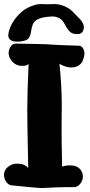

<svg xmlns="http://www.w3.org/2000/svg" viewBox="-23 -953 452 967"><path d="M366.2 -781.2Q338.9 -781.2 325.7 -796.4Q312.5 -811.5 301.8 -833Q291 -854.5 274.4 -862.3Q257.8 -870.1 240.2 -870.1Q233.4 -870.1 213.9 -868.2Q170.9 -863.3 152.3 -845.7Q138.7 -833 133.8 -795.9Q128.9 -758.8 108.4 -751Q87.9 -743.2 64.5 -743.2Q18.6 -743.2 18.6 -776.4Q18.6 -780.3 20.5 -790Q33.2 -844.7 83 -890.6Q110.4 -916 154.3 -928.7Q168.9 -932.6 183.6 -932.6Q188.5 -932.6 199.7 -932.1Q210.9 -931.6 217.8 -931.6Q224.6 -931.6 235.8 -932.1Q247.1 -932.6 252 -932.6Q269.5 -932.6 284.2 -927.7Q322.3 -917 345.7 -891.6Q350.6 -885.7 363.3 -873.5Q376 -861.3 381.8 -854.5Q387.7 -847.7 393.6 -836.9Q399.4 -826.2 399.4 -816.4Q399.4 -806.6 395.5 -797.9Q388.7 -781.2 366.2 -781.2ZM374 -722.7Q386.7 -722.7 394.5 -710.4Q402.3 -698.2 402.3 -684.6Q402.3 -678.7 401.4 -672.9Q400.4 -667 398.9 -662.6Q397.5 -658.2 396 -654.3Q394.5 -650.4 393.6 -648.4L392.6 -645.5Q392.6 -644.5 390.6 -640.6Q372.1 -613.3 336.9 -613.3Q318.4 -613.3 300.3 -620.1Q282.2 -627 276.4 -632.8Q288.1 -519.5 288.1 -421.9Q288.1 -407.2 287.6 -368.2Q287.1 -329.1 287.1 -303.7Q287.1 -234.4 290 -113.3Q303.7 -120.1 330.1 -120.1Q369.1 -120.1 385.7 -93.8Q394.5 -79.1 394.5 -64.5Q394.5 -46.9 383.3 -30.3Q372.1 -13.7 353.5 -10.7Q296.9 -10.7 259.8 -9.3Q222.7 -7.8 207 -6.8Q191.4 -5.9 184.6 -5.9Q169.9 -5.9 34.2 -19.5Q17.6 -22.5 7.3 -38.6Q-2.9 -54.7 -2.9 -72.3Q-2.9 -96.7 17.6 -112.8Q38.1 -128.9 61.5 -128.9Q102.5 -128.9 119.1 -106.4Q114.3 -343.8 114.3 -397.5Q114.3 -487.3 121.1 -630.9Q111.3 -621.1 89.8 -621.1Q54.7 -621.1 34.2 -648.4Q20.5 -667 20.5 -686.5Q20.5 -702.1 30.3 -717.8Q40 -733.4 56.6 -733.4Q128.9 -732.4 166.5 -731.4Q204.1 -730.5 213.4 -730Q222.7 -729.5 229 -729Q235.4 -728.5 240.7 -728Q246.1 -727.5 279.8 -726.1Q313.5 -724.6 374 -722.7Z"/></svg>

Font: Essays1743
Style: Bold
Weight: 700
Designer: Based on the typeface in a 1743 English translation of the essays of Montaigne.  PostScript/TrueType font designed by Jo
Version: Version 002.100